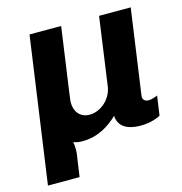

<svg xmlns="http://www.w3.org/2000/svg" viewBox="-101 -603 812 856"><g transform="rotate(-15 305.0 -175.0)"><path d="M578 -511H432L388 -197C380 -140 329 -96 278 -96C236 -96 210 -126 210 -170C210 -179 210 -180 257 -511H111L16 161H162L177 57C178 49 178 42 178 35C178 23 177 12 175 3C188 8 202 10 216 10C288 10 342 -25 381 -63C384 -18 416 10 486 10C536 10 570 -7 577 -11L590 -101C584 -98 563 -90 548 -90C536 -90 522 -96 522 -114C522 -116 523 -118 578 -511Z"/></g></svg>

Font: Chivo
Style: Bold Italic
Weight: 700
Italic angle: -8°
Designer: Hector Gatti
Foundry: Omnibus-Type
Version: Version 1.003;PS 001.003;hotconv 1.0.70;makeotf.lib2.5.58329